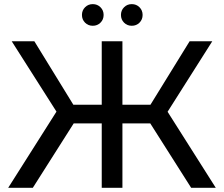

<svg xmlns="http://www.w3.org/2000/svg" viewBox="-20 -897 1070 917"><path d="M674 -345 759.7 -395.9 1010.6 0H893ZM270 -395.9 355.7 -345 136.7 0H19.1ZM35.9 -700H144L357.4 -352.7L265.7 -338.7ZM290 -396.9H496.1V-307.6H290ZM465.9 -700H564.7V0H465.9ZM534.4 -396.9H739.7V-307.6H534.4ZM671.4 -352.7 885.7 -700H993.9L764.9 -338.7ZM557.7 -825.6Q557.7 -847.5 572.6 -862.4Q587.4 -877.3 609.4 -877.3Q631.3 -877.3 646.2 -862.4Q661.1 -847.5 661.1 -825.6Q661.1 -803.6 646.2 -788.7Q631.3 -773.9 609.4 -773.9Q587.4 -773.9 572.6 -788.7Q557.7 -803.6 557.7 -825.6ZM371.4 -825.6Q371.4 -847.5 386.3 -862.4Q401.1 -877.3 423.1 -877.3Q445 -877.3 459.9 -862.4Q474.9 -847.5 474.9 -825.6Q474.9 -803.6 459.9 -788.7Q445 -773.9 423.1 -773.9Q401.1 -773.9 386.3 -788.7Q371.4 -803.6 371.4 -825.6Z"/></svg>

Font: iiserrat Thin
Style: Regular
Weight: 100
Designer: Akira Ohta
Foundry: Akira Ohta
Version: Version 1.200;Glyphs 3.3.1 (3343)